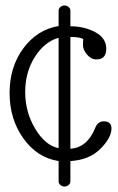

<svg xmlns="http://www.w3.org/2000/svg" viewBox="-20 -578 432 701"><path d="M194 84V10Q116 -2 65.5 -72.5Q15 -143 15 -238.5Q15 -334 65.5 -402Q116 -470 194 -483V-539Q194 -547 200.5 -552.5Q207 -558 215.5 -558Q224 -558 230.5 -552.5Q237 -547 237 -539V-482Q288 -482 328 -460.5Q368 -439 368 -400Q368 -361 332 -361Q313 -361 298 -378.5Q283 -396 283 -413Q283 -430 284 -435Q273 -443 237 -443V-35Q299 -39 328 -112Q337 -135 359 -135Q387 -135 387 -109Q387 -75 346.5 -34.5Q306 6 237 10V84Q237 92 230.5 97.5Q224 103 215.5 103Q207 103 200.5 97.5Q194 92 194 84ZM194 -37V-440Q143 -426 107.5 -370.5Q72 -315 72 -242Q72 -169 108.5 -108Q145 -47 194 -37Z"/></svg>

Font: Glass Antiqua
Style: Regular
Weight: 400
Version: 1.001